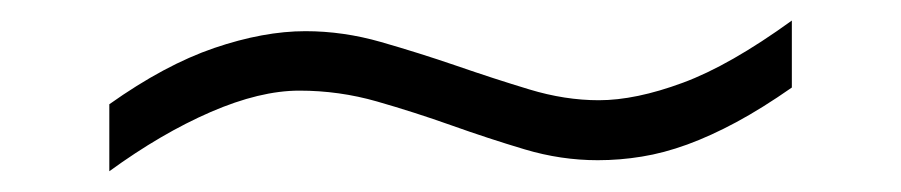

<svg xmlns="http://www.w3.org/2000/svg" viewBox="-20 -391 873 186"><path d="M747.1 -306.2Q718.3 -286.1 693.4 -272.7Q668.5 -259.3 645.8 -251Q623 -242.7 601.8 -239.3Q580.6 -235.8 559.1 -235.8Q523.4 -235.8 488.3 -246.3Q453.1 -256.8 417.5 -269.5Q381.8 -282.2 345.2 -292.7Q308.6 -303.2 270 -303.2Q231.9 -303.2 184.1 -282.5Q136.2 -261.7 85.9 -225.1V-290Q139.6 -328.1 187.5 -344.5Q235.4 -360.8 275.9 -360.8Q312.5 -360.8 349.1 -350.3Q385.7 -339.8 421.9 -327.4Q458 -314.9 492.7 -304.4Q527.3 -293.9 560.1 -293.9Q595.7 -293.9 641.4 -310.8Q687 -327.6 747.1 -371.1Z"/></svg>

Font: BabelStone Ogham Stemless
Style: Regular
Weight: 400
Designer: Andrew West
Foundry: BabelStone
Version: Version 2.02 March 14, 2022